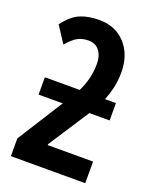

<svg xmlns="http://www.w3.org/2000/svg" viewBox="-142 -846 747 927"><g transform="rotate(20 231.0 -382.0)"><path d="M28 -677 83 -593Q114 -629 137.5 -641Q161 -653 192 -653Q227 -653 247 -627.5Q267 -602 267 -561Q267 -485 232 -414H53V-325H177L29 -91V0H411V-111H178V-116L314 -325H418V-414H362Q374 -443 383 -480.5Q392 -518 392 -561Q392 -652 341 -708Q290 -764 206 -764Q151 -764 109.5 -747Q68 -730 28 -677Z"/></g></svg>

Font: Noto Sans UI Condensed
Style: Bold
Weight: 700
Width: 3
Designer: Monotype Design Team
Foundry: Monotype Imaging Inc.
Version: 1.001